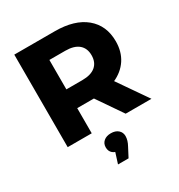

<svg xmlns="http://www.w3.org/2000/svg" viewBox="-219 -847 1175 1258"><g transform="rotate(-30 369.0 -218.5)"><path d="M76.1 -700H382.2Q531.4 -700 613.8 -631.5Q696.1 -563 696.1 -443.6Q696.1 -365.3 658.7 -308.4Q621.2 -251.4 551.7 -220.8Q482.1 -190.2 387.8 -190.2H176.9L257.9 -267.7V0H76.1ZM340 -254.6H533.6L709.8 0H514.7ZM176.9 -332.2H377.7Q444.3 -332.2 478.6 -361.3Q512.8 -390.3 512.8 -443.6Q512.8 -496.8 478.6 -525.8Q444.3 -554.9 377.7 -554.9H176.9L257.9 -639.7V-247.9ZM347.1 129.9 365.9 188.7Q329.9 188.7 310.4 172.1Q291 155.6 291 126.3Q291 97.7 311.2 80.1Q331.4 62.4 365.9 62.4Q400.3 62.4 420.6 80.3Q440.8 98.1 440.8 126.3Q440.8 158.4 420.2 195.2L384.8 262.9H304.9Z"/></g></svg>

Font: iiserrat Thin
Style: Regular
Weight: 100
Designer: Akira Ohta
Foundry: Akira Ohta
Version: Version 1.200;Glyphs 3.3.1 (3343)